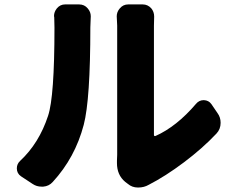

<svg xmlns="http://www.w3.org/2000/svg" viewBox="-20 -793 1040 852"><path d="M213.9 14.6Q197.3 33.2 171.9 35.2Q168 35.2 164.1 35.2Q142.6 35.2 125 23.4L73.2 -10.7Q54.7 -23.4 54.7 -45.9Q54.7 -65.4 69.3 -79.1Q153.3 -157.2 193.4 -279.3Q221.7 -364.3 221.7 -669.9Q221.7 -695.3 220.7 -715.8Q219.7 -718.8 219.7 -721.7Q219.7 -740.2 232.4 -755.9Q247.1 -773.4 268.6 -773.4H331.1Q354.5 -773.4 369.1 -755.9Q382.8 -740.2 382.8 -720.7L380.9 -671.9Q380.9 -351.6 351.6 -239.3Q313.5 -93.8 213.9 14.6ZM639.6 27.3Q619.1 39.1 593.8 39.1Q592.8 39.1 591.8 39.1Q566.4 39.1 547.9 23.4L535.2 13.7Q499 -16.6 499 -69.3Q499 -74.2 499 -80.1Q500 -93.8 500 -106.4V-679.7L498 -720.7Q498 -740.2 511.7 -755.9Q526.4 -773.4 548.8 -773.4H613.3Q635.7 -773.4 651.4 -755.9Q664.1 -740.2 664.1 -719.7L663.1 -678.7V-194.3Q663.1 -191.4 665 -189.9Q667 -188.5 669.9 -189.5Q763.7 -231.4 849.6 -332Q863.3 -348.6 883.8 -348.6Q883.8 -348.6 884.8 -348.6Q906.2 -347.7 918 -331.1L945.3 -291Q959 -272.5 959 -248Q959 -219.7 940.4 -200.2Q878.9 -134.8 796.4 -72.8Q713.9 -10.7 639.6 27.3Z"/></svg>

Font: Gen Jyuu Gothic Heavy
Style: Bold
Weight: 900
Designer: [Source Han Sans]
Ryoko NISHIZUKA  (kana & ideographs); Paul D. Hunt (Latin, Greek & Cyrillic); Wenlong ZHANG  (bopomofo
Version: Version 1.002.20150607